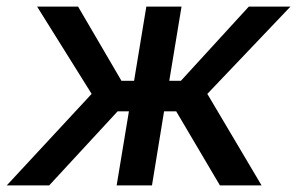

<svg xmlns="http://www.w3.org/2000/svg" viewBox="-40 -561 898 581"><path d="M-19.5 0 237.3 -276.9 72.3 -541H196.3L327.6 -316.4H365.7L402.8 -541H509.3L472.2 -316.4H507.3L712.9 -541H838.9L587.4 -276.9L751.5 0H625.5L493.2 -224.1H456.5L419.9 0H313L350.1 -224.1H315.9L108.9 0Z"/></svg>

Font: Inter 17pt Medium
Style: Italic
Weight: 500
Italic angle: -9.3988°
Version: Version 4.001;git-66647c0bb